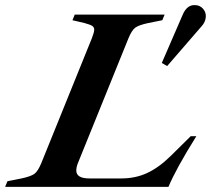

<svg xmlns="http://www.w3.org/2000/svg" viewBox="-80 -730 824 750"><path d="M-51 -22 4 -33Q41 -41 54.5 -51Q68 -61 81 -92L279 -581Q288 -604 288 -614Q288 -624 280 -629Q272 -634 250 -640L203 -651L212 -673H563L554 -651L499 -640Q462 -632 448.5 -622Q435 -612 422 -581L224 -92Q218 -77 218 -64Q218 -33 269 -33H394Q449 -33 494.5 -54Q540 -75 586 -120L665 -198H687Q607 -70 578 0H-60ZM552 -484 633 -671Q650 -712 682 -710Q700 -710 712.5 -696.5Q725 -683 724 -664Q722 -643 708 -628L573 -472Z"/></svg>

Font: Ibarra Real Nova
Style: Bold Italic
Weight: 700
Italic angle: -22°
Designer: Jose Maria Ribagorda & Octavio Pardo
Foundry: Octavio Pardo
Version: Version 1.014